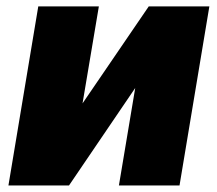

<svg xmlns="http://www.w3.org/2000/svg" viewBox="-20 -565 662 585"><path d="M231.5 -250 433.2 -545.5H617.9L527 0H342.3L392 -296.9L190.3 0H5.7L96.6 -545.5H281.2Z"/></svg>

Font: Inter UI Black
Style: Italic
Weight: 900
Italic angle: -9.39999°
Designer: Rasmus Andersson
Foundry: rsms
Version: 3.2;8d6f07862